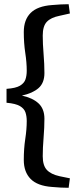

<svg xmlns="http://www.w3.org/2000/svg" viewBox="-20 -707 365 912"><path d="M306 185Q289 185 268.5 184Q248 183 227 181Q158 176 125.5 143Q93 110 93 53Q93 -1 100 -47Q107 -93 107 -132Q107 -155 101 -173Q95 -191 75 -203Q55 -215 11 -219V-285Q55 -288 75 -300Q95 -312 101 -330Q107 -348 107 -371Q107 -410 100 -456Q93 -502 93 -555Q93 -613 125.5 -645.5Q158 -678 227 -683Q248 -685 268.5 -686Q289 -687 306 -687L312 -643L263 -632Q222 -624 202.5 -603.5Q183 -583 183 -538Q183 -499 187 -450.5Q191 -402 191 -360Q191 -313 163 -288.5Q135 -264 84 -253Q135 -242 163 -216Q191 -190 191 -143Q191 -101 187 -52.5Q183 -4 183 35Q183 79 202.5 100Q222 121 263 130L312 140Z"/></svg>

Font: Rasa Medium
Style: Regular
Weight: 500
Designer: Anna Giedrys (Yrsa+Rasa design), David Brezina (Yrsa art-direction, Rasa art-direction, design)
Foundry: Rosetta Type Foundry
Version: Version 2.004